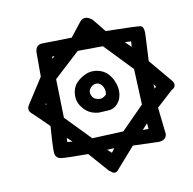

<svg xmlns="http://www.w3.org/2000/svg" viewBox="-85 -574 951 948"><g transform="rotate(-10 390.5 -100.0)"><path d="M397 280.3 386.7 272.5 301.3 175.3Q185.1 175.3 164.6 171.4Q146.5 168 139.6 154.3Q137.7 149.9 136.7 144.8Q135.7 139.6 135.7 126Q135.7 91.8 142.1 6.8Q79.1 -55.7 61.5 -71.3Q48.8 -82 48.8 -95.2Q48.8 -104.5 55.2 -114.3L137.2 -241.7V-365.7Q139.6 -392.1 158.7 -399.4Q164.6 -401.4 171.9 -401.9L320.8 -404.8L377 -476.1Q388.7 -489.3 403.3 -489.3Q419.4 -489.3 438.5 -473.6L491.7 -407.7Q648.9 -404.8 665.5 -401.4Q670.4 -400.4 673.3 -397Q682.1 -388.2 682.1 -362.8Q682.1 -353.5 681.2 -341.3L675.3 -224.6L767.6 -114.7Q780.8 -100.6 780.8 -88.4Q780.8 -73.2 761.7 -64L680.7 9.8L695.8 144.5Q693.8 158.2 686.5 165.5Q674.8 176.8 653.3 176.8Q648.9 176.8 644 176.3L525.9 172.4L429.7 281.7Q422.4 288.6 414.1 288.6Q405.8 288.6 397 280.3ZM397 170.9 418 189.5 433.1 168.9ZM587.4 105H616.2L613.8 76.2ZM210 98.6 236.3 101.6 210.9 78.1ZM335 102.1 491.7 95.2 605 -19.5 597.2 -198.7 465.3 -336.4 338.9 -335.4 209.5 -216.3 214.4 -22ZM287.6 -118.2Q287.6 -159.2 313 -185.1Q333 -204.6 358.9 -215.8Q376.5 -223.6 396 -223.6Q406.2 -223.6 416.5 -221.7Q447.8 -215.8 468.3 -194.8Q488.3 -173.8 498 -145Q505.4 -125 505.4 -104.5Q505.4 -80.1 496.1 -60.5Q489.7 -47.9 480.5 -38.6Q461.4 -20 435.1 -19.5Q411.6 -19 387.7 -17.1Q352.5 -20 329.6 -38.1Q307.1 -56.2 295.9 -79.6Q287.6 -97.2 287.6 -118.2ZM678.7 -107.9 680.2 -85.9 689 -93.8ZM136.2 -102.1 140.1 -98.6V-108.9ZM439.9 -111.3Q439.9 -127.9 431.2 -141.6Q419.4 -160.2 401.9 -160.2Q382.8 -160.2 370.6 -144.5Q362.3 -134.8 362.3 -123.5Q362.3 -112.3 368.7 -101.6Q374.5 -91.3 385.5 -87.2Q396.5 -83 406.2 -83Q409.7 -83 412.1 -83.5Q423.8 -85 438.5 -98.6Q439.9 -105 439.9 -111.3ZM575.2 -337.4 605 -308.1 606.4 -335.9ZM209.5 -329.6V-318.8L221.2 -329.6Z"/></g></svg>

Font: Bakudai
Style: Medium
Weight: 500
Version: Version 1.48